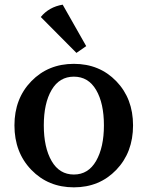

<svg xmlns="http://www.w3.org/2000/svg" viewBox="-20 -789 633 824"><path d="M297 -515Q407 -515 479 -440.5Q551 -366 551 -251Q551 -135 479 -60Q407 15 297 15Q187 15 114.5 -60Q42 -135 42 -251Q42 -366 114.5 -440.5Q187 -515 297 -515ZM297 -460Q235 -460 201.5 -403Q168 -346 168 -251Q168 -156 201.5 -98Q235 -40 297 -40Q359 -40 392.5 -98.5Q426 -157 426 -251Q426 -346 392.5 -403Q359 -460 297 -460ZM155 -716Q190 -759 249 -769L350 -591L308 -562Z"/></svg>

Font: Volkhov
Style: Regular
Weight: 400
Designer: Cyreal (www.cyreal.org)
Foundry: Cyreal (www.cyreal.org)
Version: Version 1.010